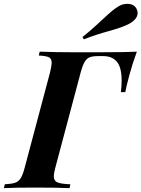

<svg xmlns="http://www.w3.org/2000/svg" viewBox="-63 -976 734 996"><path d="M216 -62Q216 -38 234.5 -30Q253 -22 302 -20L298 0Q237 -3 120 -3Q10 -3 -43 0L-38 -20Q-2 -22 15.5 -28Q33 -34 44 -51Q55 -68 65 -106L197 -602Q205 -636 205 -650Q205 -672 190.5 -679Q176 -686 138 -688L143 -708Q224 -705 303 -705H468Q593 -705 647 -708Q624 -646 608 -586Q591 -523 587 -498H564Q568 -529 568 -558Q568 -626 543.5 -655.5Q519 -685 472 -685H446Q418 -685 402.5 -679Q387 -673 376.5 -655.5Q366 -638 356 -602L224 -106Q216 -76 216 -62ZM470 -876Q501 -905 518.5 -919.5Q536 -934 555 -945Q574 -956 598 -956Q633 -956 646 -929Q651 -920 651 -909Q651 -892 639 -877.5Q627 -863 606 -852Q589 -843 563.5 -834Q538 -825 510 -817Q435 -797 372 -772L365 -784Q404 -815 434 -843Q464 -871 470 -876Z"/></svg>

Font: Playfair Display SC
Style: Bold Italic
Weight: 700
Italic angle: -14°
Designer: Claus Eggers Sørensen
Foundry: Claus Eggers Sørensen
Version: Version 1.200; ttfautohint (v1.6)